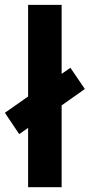

<svg xmlns="http://www.w3.org/2000/svg" viewBox="-39 -780 373 800"><path d="M78.1 0V-247.1L41 -221.2L-18.6 -310.1L78.1 -377.9V-759.8H217.8V-472.2L254.4 -497.6L314.5 -409.2L217.8 -340.8V0Z"/></svg>

Font: Open Sans SemiCondensed
Style: Bold
Weight: 700
Width: 4
Designer: Monotype Design Team
Foundry: Monotype Imaging Inc.
Version: Version 3.003